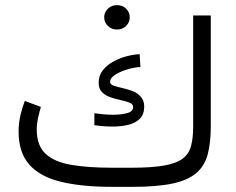

<svg xmlns="http://www.w3.org/2000/svg" viewBox="-20 -725 916 745"><path d="M384.3 -657.7Q384.3 -677.7 398.7 -691.4Q413.1 -705.1 434.1 -705.1Q455.1 -705.1 469.2 -691.4Q483.4 -677.7 483.4 -657.7Q483.4 -638.2 469.2 -624.3Q455.1 -610.4 434.1 -610.4Q413.1 -610.4 398.7 -624.3Q384.3 -638.2 384.3 -657.7ZM414.1 -74.2H491.2Q569.8 -74.2 617.4 -82.8Q665 -91.3 689.2 -109.9Q713.4 -128.4 721.4 -158.9Q729.5 -189.5 729.5 -233.4V-665H797.9V-234.9Q797.9 -171.4 786.1 -126.7Q774.4 -82 742.2 -54Q710 -25.9 649.9 -12.9Q589.8 0 493.7 0H414.1Q298.8 0 217.8 -19.3Q136.7 -38.6 94.5 -85.4Q52.2 -132.3 52.2 -214.8Q52.2 -246.1 58.8 -275.6Q65.4 -305.2 76.2 -333.5L138.7 -310.1Q132.3 -289.1 127.4 -266.4Q122.6 -243.7 122.6 -222.7Q122.6 -159.7 157.2 -127.9Q191.9 -96.2 257.3 -85.2Q322.8 -74.2 414.1 -74.2ZM346.2 -285.6Q359.4 -283.7 379.2 -281.7Q398.9 -279.8 419.4 -279.8Q448.7 -279.8 472.7 -285.9Q496.6 -292 496.6 -310.1Q496.6 -320.8 483.2 -326.4Q469.7 -332 449.7 -336.2Q429.7 -340.3 409.7 -347.2Q389.6 -354 376.2 -367.2Q362.8 -380.4 362.8 -403.8Q362.8 -432.1 379.4 -452.9Q396 -473.6 421.4 -487.1Q446.8 -500.5 473.9 -507.3Q501 -514.2 522 -514.6L524.9 -464.8Q504.4 -464.4 476.8 -456.5Q449.2 -448.7 428.2 -435.8Q407.2 -422.9 407.2 -407.2Q407.2 -397.5 420.4 -392.8Q433.6 -388.2 453.4 -383.8Q473.1 -379.4 492.7 -372.3Q512.2 -365.2 524.9 -351.1Q539.6 -335.4 539.6 -312Q539.6 -280.8 522.2 -263.9Q504.9 -247.1 477.1 -240.5Q449.2 -233.9 418 -233.9Q381.8 -233.9 346.2 -239.3Z"/></svg>

Font: Vazirmatn RD UI Light
Style: Regular
Weight: 300
Designer: Saber Rastikerdar
Foundry: Saber Rastikerdar
Version: Version 33.003